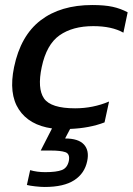

<svg xmlns="http://www.w3.org/2000/svg" viewBox="-20 -504 528 764"><path d="M158 240Q142 240 120 237.5Q98 235 87 232L100 173Q127 181 160 181Q205 181 226.5 172.5Q248 164 254 136Q259 108 240 101.5Q221 95 182 95H142L187 7Q96 -6 55 -68.5Q14 -131 36 -237Q62 -362 141.5 -423Q221 -484 347 -484Q396 -484 428 -477Q460 -470 488 -455L471 -374Q425 -400 351 -400Q269 -400 217 -363.5Q165 -327 146 -237Q128 -152 155 -112.5Q182 -73 279 -73Q350 -73 414 -100L396 -17Q336 6 259 9L239 47Q292 47 314 71Q336 95 327 137Q317 186 275.5 213Q234 240 158 240Z"/></svg>

Font: Kanit
Style: Italic
Weight: 400
Italic angle: -12°
Designer: Katatrad Team
Foundry: CadsonDemak
Version: Version 2.000; ttfautohint (v1.8.3)